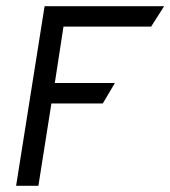

<svg xmlns="http://www.w3.org/2000/svg" viewBox="-20 -600 550 620"><path d="M32 0H104L146 -266H312L351 -332H157L185 -514H468L510 -580H124Z"/></svg>

Font: Charger Pro
Style: NarObl
Weight: 400
Designer: Jasper
Foundry: Cannot Into Space Fonts
Version: Version 1.09